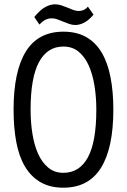

<svg xmlns="http://www.w3.org/2000/svg" viewBox="-20 -859 589 891"><path d="M43 -350Q43 -528 100 -620Q157 -712 274 -712Q337 -712 381 -686.5Q425 -661 452.5 -614Q480 -567 493 -500Q506 -433 506 -350Q506 -172 448.5 -80Q391 12 274 12Q212 12 168 -13.5Q124 -39 96 -86Q68 -133 55.5 -200Q43 -267 43 -350ZM122 -350Q122 -291 130.5 -238Q139 -185 157 -145Q175 -105 204 -81Q233 -57 274 -57Q349 -57 388 -129Q427 -201 427 -350Q427 -408 418.5 -461Q410 -514 392 -554.5Q374 -595 345 -619Q316 -643 274 -643Q200 -643 161 -571Q122 -499 122 -350ZM139 -780Q167 -814 190.5 -826.5Q214 -839 235 -839Q251 -839 265.5 -834Q280 -829 293.5 -823.5Q307 -818 319.5 -813Q332 -808 345 -808Q356 -808 366.5 -812Q377 -816 388 -828L414 -791Q390 -763 369 -753Q348 -743 330 -743Q315 -743 301 -748Q287 -753 273.5 -758.5Q260 -764 247 -769Q234 -774 220 -774Q206 -774 192.5 -768Q179 -762 163 -745Z"/></svg>

Font: PT Sans Narrow
Style: Regular
Weight: 400
Width: 3
Designer: A.Korolkova, O.Umpeleva, V.Yefimov
Foundry: ParaType Ltd
Version: Version 2.003W OFL